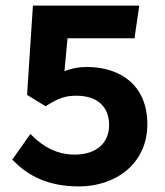

<svg xmlns="http://www.w3.org/2000/svg" viewBox="-20 -656 593 688"><path d="M263 12C394 12 508 -69 508 -211C508 -350 412 -416 291 -416C260 -416 237 -411 211 -401L222 -519H462L479 -636H98L77 -316L144 -275L147 -277L149 -279C189 -303 211 -313 254 -313C326 -313 371 -276 371 -208C371 -140 321 -102 248 -102C182 -102 134 -132 97 -168L89 -176L24 -84L30 -78C79 -29 148 12 263 12Z"/></svg>

Font: Falling Sky
Style: SeBd
Weight: 600
Designer: Paul D. Hunt
Foundry: Adobe Systems Incorporated
Version: Version 1.02